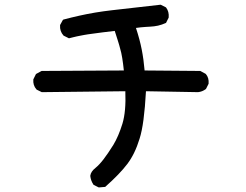

<svg xmlns="http://www.w3.org/2000/svg" viewBox="-20 -733 1040 813"><path d="M397 60.1 377.4 50.3 376 49.3 375 47.9Q364.3 31.2 362.3 12.2V11.7V11.2Q364.7 -6.8 384.3 -22Q400.9 -35.6 418.9 -59.1Q437.5 -83.5 460 -119.6Q481.9 -155.8 498.5 -209.5Q514.2 -261.7 510.7 -346.7L158.2 -342.8H156.7L155.8 -343.3L136.2 -353L135.3 -353.5L134.3 -354.5Q126.5 -363.3 123.3 -373.8Q120.1 -384.3 121.1 -396V-397L121.6 -397.9L131.3 -417.5L132.3 -419.4L133.8 -420.4L155.3 -432.1L156.7 -432.6H158.2L504.4 -434.6Q502.9 -449.2 501.2 -462.2Q499.5 -475.1 497.6 -487.1Q495.6 -499 493.4 -509.3Q491.2 -519.5 488.3 -528.8Q486.8 -534.7 485.1 -540.8Q483.4 -546.9 481.4 -553.2Q479.5 -559.6 477.5 -565.7Q475.6 -571.8 473.6 -577.9Q471.7 -584 469.7 -590.1Q467.8 -596.2 465.8 -602.1Q413.6 -596.2 368.2 -589.8Q359.9 -588.9 352.1 -587.6Q344.2 -586.4 336.4 -585Q328.6 -583.5 320.8 -582Q313 -580.6 305.2 -578.9Q297.4 -577.1 289.6 -575.2Q281.7 -573.2 273.9 -571.3L272 -570.8L270 -571.8L250.5 -581.5L249.5 -582L248.5 -583Q240.7 -591.8 237.1 -602.5Q233.4 -613.3 234.4 -625.5V-627L234.9 -627.9L245.6 -647.5L247.1 -649.4L249.5 -650.4Q282.7 -659.2 316.4 -666.7Q350.1 -674.3 384 -679.9Q418 -685.5 452.6 -689.5Q555.2 -701.2 658.7 -712.9H660.2L661.6 -712.4L681.2 -702.6L682.6 -701.7L683.6 -700.7Q696.3 -683.6 694.3 -659.7V-658.7L693.8 -657.7L684.1 -638.2L683.1 -636.2L681.2 -635.3Q673.8 -631.8 665.8 -629.2Q657.7 -626.5 649.4 -624.5Q641.1 -622.6 632.6 -621.6Q624 -620.6 615.2 -620.1Q605.5 -619.6 595.2 -618.9Q585 -618.2 575.2 -617.2Q565.4 -616.2 555.7 -614.7Q571.8 -565.9 580.1 -523.4Q588.4 -481 592.3 -434.6L826.2 -432.6H827.6L829.1 -432.1L850.6 -420.4L851.6 -419.4L852.1 -418.9Q865.2 -403.3 863.3 -379.4V-378.4L862.8 -377.4L853 -357.9L852.1 -356.4L851.1 -355.5Q843.8 -350.1 835.7 -346.9Q827.6 -343.8 818.8 -342.8H818.4L598.1 -346.7Q594.2 -276.4 587.6 -226.6Q581.1 -176.8 570.8 -145Q551.3 -81.1 519 -38.6Q486.8 3.9 426.8 57.1L425.3 58.6H423.3L399.9 60.5H398.4Z"/></svg>

Font: NaikaiFont
Style: SemiBold
Weight: 600
Version: Version 1.89